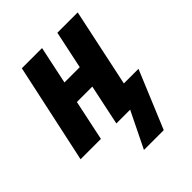

<svg xmlns="http://www.w3.org/2000/svg" viewBox="-207 -672 994 994"><g transform="rotate(-45 290.0 -175.0)"><path d="M268 198H413L545 -119H438L529 -548H380L336 -340H224L268 -548H120L2 0H151L198 -223H311L264 0H365Z"/></g></svg>

Font: Noto Sans Display SemiCondensed Extra
Style: Italic
Weight: 800
Width: 4
Italic angle: -12°
Designer: Monotype Design Team
Foundry: Monotype Imaging Inc.
Version: Version 1.900